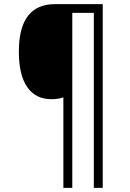

<svg xmlns="http://www.w3.org/2000/svg" viewBox="-20 -780 626 927"><path d="M476 127V-760H246C132 -760 71 -688 71 -530C71 -380 127 -301 228 -301C250 -301 269 -304 286 -310V127H329V-718H433V127Z"/></svg>

Font: Noto Sans Bengali SemiCondensed Light
Style: Regular
Weight: 300
Width: 4
Designer: Joana Ranito - Universal Thirst; Jelle Bosma - Monotype Design Team
Foundry: Universal Thirst ehf.
Version: Version 3.000